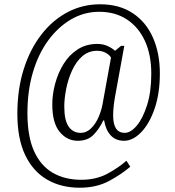

<svg xmlns="http://www.w3.org/2000/svg" viewBox="-20 -734 816 896"><path d="M352 142Q265 142 199.5 104Q134 66 97.5 -10.5Q61 -87 61 -203Q61 -317 90.5 -410.5Q120 -504 172.5 -572Q225 -640 295 -677Q365 -714 447 -714Q537 -714 599.5 -672.5Q662 -631 694 -558Q726 -485 726 -392Q726 -298 701.5 -227Q677 -156 638.5 -116.5Q600 -77 559 -77Q520 -77 496.5 -102.5Q473 -128 466 -172H462Q445 -135 417.5 -106Q390 -77 343 -77Q293 -77 258.5 -118.5Q224 -160 224 -247Q224 -294 237.5 -344Q251 -394 277 -436Q303 -478 342.5 -503.5Q382 -529 434 -529Q461 -529 482.5 -519Q504 -509 517 -497L545 -520H560L516 -278Q512 -255 510 -233.5Q508 -212 508 -195Q508 -114 562 -114Q590 -114 618.5 -148Q647 -182 666.5 -244Q686 -306 686 -390Q686 -478 656.5 -542.5Q627 -607 572.5 -643Q518 -679 443 -679Q373 -679 312.5 -644Q252 -609 205.5 -546Q159 -483 133.5 -396.5Q108 -310 108 -207Q108 -97 139 -28.5Q170 40 226.5 72.5Q283 105 359 105Q429 105 481.5 76.5Q534 48 570 16L588 44Q546 80 488 111Q430 142 352 142ZM356 -114Q384 -114 405.5 -135.5Q427 -157 440 -187.5Q453 -218 458 -245L498 -465Q491 -478 473.5 -487.5Q456 -497 433 -497Q393 -497 364 -471.5Q335 -446 316.5 -405.5Q298 -365 289 -320Q280 -275 280 -237Q280 -172 300.5 -143Q321 -114 356 -114Z"/></svg>

Font: Noto Serif Bengali Condensed Light
Style: Regular
Weight: 300
Width: 3
Designer: Juan Bruce, Universal Thirst, Indian Type Foundry and the Monotype Design Team.
Foundry: Monotype Imaging Inc.
Version: Version 2.003; ttfautohint (v1.8.4.7-5d5b)